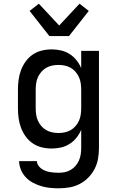

<svg xmlns="http://www.w3.org/2000/svg" viewBox="-20 -795 640 1038"><path d="M297 223Q273 223 249 220.5Q225 218 202 211Q179 204 157.5 192.5Q136 181 119.5 163.5Q103 146 93.5 123.5Q84 101 83 76H179Q180 89 187 99.5Q194 110 204 117Q214 124 225.5 128.5Q237 133 249 135Q261 137 273 138Q285 139 297 139Q315 139 331.5 135.5Q348 132 363 123Q378 114 389 101Q400 88 407 72Q414 56 416.5 39Q419 22 419 5V-93Q409 -70 393 -50Q377 -30 355.5 -16.5Q334 -3 309 2.5Q284 8 259 8Q232 8 205.5 1.5Q179 -5 157 -20Q135 -35 119 -57Q103 -79 93.5 -104.5Q84 -130 80.5 -156.5Q77 -183 77 -210V-310Q77 -337 80.5 -363.5Q84 -390 93.5 -415.5Q103 -441 119 -463Q135 -485 157 -500Q179 -515 205.5 -521.5Q232 -528 259 -528Q284 -528 309 -522.5Q334 -517 355.5 -503.5Q377 -490 393 -470Q409 -450 419 -427V-520H515V5Q515 34 510 63Q505 92 491.5 118Q478 144 457.5 165Q437 186 411 199.5Q385 213 356 218Q327 223 297 223ZM296 -76Q313 -76 330 -79.5Q347 -83 362 -91.5Q377 -100 388.5 -113.5Q400 -127 407 -142.5Q414 -158 416.5 -175.5Q419 -193 419 -210V-310Q419 -327 416.5 -344.5Q414 -362 407 -377.5Q400 -393 388.5 -406.5Q377 -420 362 -428.5Q347 -437 330 -440.5Q313 -444 296 -444Q279 -444 262 -440.5Q245 -437 230 -428.5Q215 -420 203.5 -406.5Q192 -393 185 -377.5Q178 -362 175.5 -344.5Q173 -327 173 -310V-210Q173 -193 175.5 -175.5Q178 -158 185 -142.5Q192 -127 203.5 -113.5Q215 -100 230 -91.5Q245 -83 262 -79.5Q279 -76 296 -76ZM247 -600 140 -736 190 -775 300 -657 410 -775 460 -736 353 -600Z"/></svg>

Font: Iosevka Fixed Curly Md Ex
Style: Regular
Weight: 500
Width: 7
Monospace: yes
Designer: Belleve Invis
Foundry: Belleve Invis
Version: Version 30.1.2